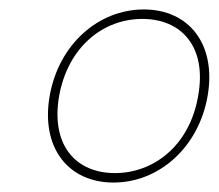

<svg xmlns="http://www.w3.org/2000/svg" viewBox="-20 -729 463 406"><path d="M85 -526C66 -417 124 -343 220 -343C316 -343 400 -417 419 -526C438 -635 380 -709 284 -709C188 -709 104 -635 85 -526ZM399 -526C381 -421 305 -363 223 -363C141 -363 87 -421 105 -526C124 -631 199 -689 281 -689C363 -689 418 -631 399 -526Z"/></svg>

Font: Poppins Devanagari Thin
Style: Italic
Weight: 100
Italic angle: -10°
Designer: Ninad Kale (Devanagari), Jonny Pinhorn (Latin)
Foundry: Indian Type Foundry
Version: 4.005